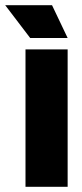

<svg xmlns="http://www.w3.org/2000/svg" viewBox="-44 -718 316 738"><path d="M54 0V-528H216V0ZM72 -572 -24 -698H156L216 -572Z"/></svg>

Font: Bricolage Grotesque 96pt ExtraBold
Style: Regular
Weight: 800
Designer: Mathieu Triay
Foundry: Atelier Triay
Version: Version 1.001;gftools[0.9.33.dev8+g029e19f]